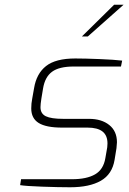

<svg xmlns="http://www.w3.org/2000/svg" viewBox="-20 -785 543 811"><path d="M65 -3 69 -28H284Q346 -28 381.5 -48.5Q417 -69 425 -117L433 -163Q434 -169 434 -179Q434 -213 413 -229.5Q392 -246 350 -246H242Q175 -246 143.5 -265.5Q112 -285 112 -327Q112 -348 116 -368L124 -413Q134 -474 174.5 -506Q215 -538 298 -538Q338 -538 400 -535.5Q462 -533 496 -529L491 -504H291Q230 -504 200 -482Q170 -460 162 -412L155 -370Q151 -345 151 -332Q151 -305 173.5 -294Q196 -283 247 -283H356Q409 -283 441.5 -257Q474 -231 474 -184Q474 -177 472 -159L464 -110Q454 -49 406 -21.5Q358 6 276 6Q229 6 158.5 3.5Q88 1 65 -3ZM462 -765H502L351 -631H326Z"/></svg>

Font: Exo ExtraLight
Style: Italic
Weight: 275
Italic angle: -9°
Designer: Natanael Gama
Foundry: Natanael Gama
Version: Version 1.500; ttfautohint (v1.6)